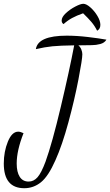

<svg xmlns="http://www.w3.org/2000/svg" viewBox="-51 -906 581 1012"><path d="M-31 -44Q-31 -107 -9.5 -159.5Q12 -212 45 -212Q57 -212 73 -204Q37 -113 37 -44Q37 1 53 26Q69 51 100 51Q127 51 147 28Q167 5 189 -54Q224 -151 269.5 -343Q315 -535 340 -667Q266 -666 225.5 -662Q185 -658 138 -647Q149 -718 301 -718Q353 -718 412 -711Q471 -704 510 -697Q500 -680 477.5 -674Q455 -668 433 -668L362 -667Q372 -659 377.5 -645.5Q383 -632 383 -620Q383 -594 362.5 -487.5Q342 -381 309.5 -261Q277 -141 241 -61Q204 23 165 54.5Q126 86 77 86Q-31 86 -31 -44ZM387 -836Q353 -824 329 -811Q305 -798 284 -779Q274 -785 274 -798Q274 -816 296 -836.5Q318 -857 346 -871.5Q374 -886 388 -886Q404 -886 425.5 -867Q447 -848 462.5 -822Q478 -796 478 -775Q478 -753 461 -744Q448 -770 431 -790Q414 -810 387 -836Z"/></svg>

Font: Dancing Script
Style: Regular
Weight: 400
Designer: Pablo Impallari
Foundry: Pablo Impallari
Version: Version 2.000